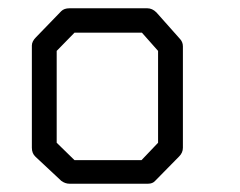

<svg xmlns="http://www.w3.org/2000/svg" viewBox="-20 -497 580 464"><path d="M117 -374V-152L160 -110H322L362 -152V-374L323 -418H160ZM67 -407 128 -470Q135 -477 148 -477H336Q348 -477 358 -467L414 -404Q422 -396 422 -385V-140Q422 -128 413 -119L355 -60Q349 -53 337.5 -53H334H148Q137.5 -53 128 -60L66 -118Q57 -126 57 -140V-387Q57 -397 67 -407Z"/></svg>

Font: 3270 Nerd Font Mono
Style: Regular
Weight: 400
Monospace: yes
Version: Version 3.0.1;Nerd Fonts 3.0.0